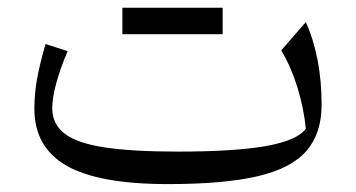

<svg xmlns="http://www.w3.org/2000/svg" viewBox="-20 -462 904 488"><path d="M757.3 -134.8Q752.4 -185.5 736.6 -237.8Q720.7 -290 694.8 -334L757.3 -405.8Q797.4 -316.4 797.4 -195.8Q797.4 -123 759 -78.6Q720.7 -34.2 635.3 -14.2Q549.8 5.9 407.2 5.9Q230.5 5.9 148.9 -41Q67.4 -87.9 67.4 -185.5Q67.4 -222.7 73.7 -259Q80.1 -295.4 95.7 -350.1L151.9 -332Q133.8 -290 123.3 -251.7Q112.8 -213.4 112.8 -187Q112.8 -147 144 -122.6Q175.3 -98.1 245.6 -87.4Q315.9 -76.7 432.1 -76.7Q576.7 -76.7 656 -90.8Q735.4 -105 757.3 -134.8ZM291 -375V-442.4H545.9V-375Z"/></svg>

Font: Pinar-DS3-FD Regular
Style: Regular
Weight: 400
Designer: Amin Abedi
Version: Version 3.000